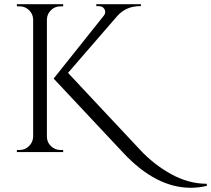

<svg xmlns="http://www.w3.org/2000/svg" viewBox="-20 -720 999 909"><path d="M266 -10H279V0H60V-10H73Q99 -10 117.5 -28.5Q136 -47 137 -73V-628Q136 -654 117.5 -672Q99 -690 73 -690H60V-700H279V-690H266Q240 -690 221.5 -672Q203 -654 202 -628V-73Q202 -47 221 -28.5Q240 -10 266 -10ZM959 150V160Q921 169 883 169Q719 169 565 5L234 -348L470 -644Q478 -654 478 -662Q478 -670 475 -676Q467 -691 446 -691H436V-700H647V-691H643Q577 -691 535 -644L302 -375L642 -12Q708 59 790.5 104.5Q873 150 959 150Z"/></svg>

Font: Cinzel Decorative
Style: Regular
Weight: 400
Designer: Natanael Gama
Version: Version 1.001;PS 001.001;hotconv 1.0.56;makeotf.lib2.0.21325